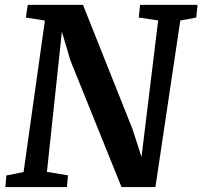

<svg xmlns="http://www.w3.org/2000/svg" viewBox="-20 -763 826 783"><path d="M5.9 -47.4 76.2 -61.5 163.1 -679.2 85.4 -691.4 93.3 -743.2H318.4L520.5 -236.3L557.1 -123L625 -679.7L545.9 -691.4L551.3 -743.2H785.6L780.3 -691.4L715.3 -679.2L613.8 0H475.6L267.1 -516.6L232.4 -633.8L171.4 -62L257.3 -47.9L252.9 0H2Z"/></svg>

Font: Merriweather Bold
Style: Italic
Weight: 700
Italic angle: -7°
Designer: Eben Sorkin ( eben@eyebytes.com )
Foundry: Eben Sorkin ( eben@eyebytes.com )
Version: Version 1.5; ttfautohint (v0.97) -l 13 -r 13 -G 200 -x 24 -f